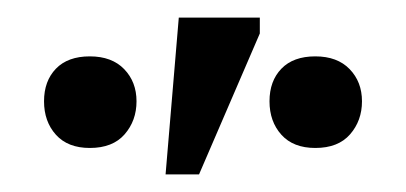

<svg xmlns="http://www.w3.org/2000/svg" viewBox="-20 -719 461 218"><path d="M206 -521H168L183 -699H275V-681ZM82 -551Q57 -551 43.5 -566Q30 -581 30 -604Q30 -627 43.5 -641Q57 -655 82 -655Q107 -655 121 -640.5Q135 -626 135 -604Q135 -582 121.5 -566.5Q108 -551 82 -551ZM338 -551Q313 -551 299.5 -566Q286 -581 286 -604Q286 -627 299.5 -641Q313 -655 338 -655Q363 -655 377 -640.5Q391 -626 391 -604Q391 -582 377.5 -566.5Q364 -551 338 -551Z"/></svg>

Font: STIX Two Text
Style: Regular
Weight: 400
Designer: Ross Mills, John Hudson & Paul Hanslow, Tiro Typeworks Ltd; with prior portions MicroPress Inc., and Coen Hoffman.
Foundry: Tiro Typeworks Ltd
Version: Version 2.13 b171